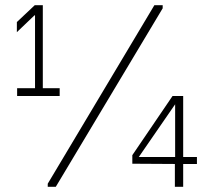

<svg xmlns="http://www.w3.org/2000/svg" viewBox="-20 -720 824 740"><path d="M210 -350H46V-380H115V-661H113L45 -596V-635L114 -700H145V-380H210ZM607 -688 195 0H164V-12L575 -700H607ZM739 -115V-88H686V0H654V-88L490 -89V-122L645 -350H686V-115ZM655 -318 515 -115H655Z"/></svg>

Font: Be Vietnam Thin
Style: Regular
Weight: 100
Designer: Gabriel Lam
Foundry: TypeRant
Version: Version 4.000